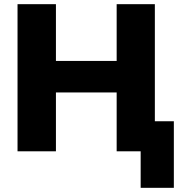

<svg xmlns="http://www.w3.org/2000/svg" viewBox="-20 -725 878 920"><path d="M654 175V0H541V-144H813V175ZM64 0V-705H248V-433H539V-705H722V0H539V-282H248V0Z"/></svg>

Font: Nunito Sans 12pt Black
Style: Regular
Weight: 900
Designer: Vernon Adams
Foundry: Vernon Adams
Version: Version 3.101;gftools[0.9.27]